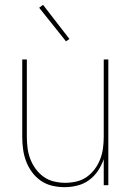

<svg xmlns="http://www.w3.org/2000/svg" viewBox="-20 -766 540 794"><path d="M247 8Q221 8 195.5 2Q170 -4 149 -18.5Q128 -33 112.5 -54Q97 -75 88 -99Q79 -123 75.5 -148.5Q72 -174 72 -200V-520H91V-200Q91 -177 94 -153.5Q97 -130 105.5 -108Q114 -86 128 -67Q142 -48 161 -34.5Q180 -21 203.5 -15.5Q227 -10 250 -10Q273 -10 296.5 -15.5Q320 -21 339 -34.5Q358 -48 372 -67Q386 -86 394.5 -108Q403 -130 406 -153.5Q409 -177 409 -200V-520H428V0H409V-108Q400 -82 385 -59.5Q370 -37 348 -21Q326 -5 299.5 1.5Q273 8 247 8ZM253 -595 142 -734 158 -746 267 -605Z"/></svg>

Font: Iosevka SS04 Thin
Style: Regular
Weight: 100
Monospace: yes
Designer: Belleve Invis
Foundry: Belleve Invis
Version: Version 19.0.0; ttfautohint (v1.8.4)